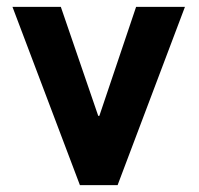

<svg xmlns="http://www.w3.org/2000/svg" viewBox="-20 -537 576 557"><path d="M321.2 0H211.8L16.2 -517H156.5L265 -200.8H268.2L374.8 -517H516.5Z"/></svg>

Font: Public Sans VF
Style: Regular
Weight: 400
Designer: Pablo Impallari, Rodrigo Fuenzalida (Modified by Dan O. Williams and USWDS)
Version: Version 1.003